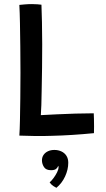

<svg xmlns="http://www.w3.org/2000/svg" viewBox="-20 -669 520 938"><path d="M74.5 -6.5Q76.5 -34 77.5 -82Q78.5 -130 79.2 -189.8Q80 -249.5 80 -313.5Q80 -378 79.2 -440.5Q78.5 -503 77.5 -556.2Q76.5 -609.5 74.5 -645Q83 -646 100.8 -647.5Q118.5 -649 136.5 -649Q148.5 -649 162.8 -648Q177 -647 182.5 -646Q184 -610.5 185 -560.8Q186 -511 186.2 -453.8Q186.5 -396.5 185.5 -337.5Q184.5 -278.5 183.5 -224Q183 -186.5 182 -155.8Q181 -125 179.5 -106.5Q214 -108.5 257.8 -110.5Q301.5 -112.5 348 -114Q394.5 -115.5 438 -115.5Q438.5 -106 439 -88.5Q439.5 -71 439.5 -52Q439.5 -33 439 -18.5Q383 -13 331.8 -9.8Q280.5 -6.5 234.5 -5.5Q192 -4 152.2 -4.5Q112.5 -5 74.5 -6.5ZM255.5 248.5Q251.5 247 240.8 240Q230 233 222.5 222Q231.5 214.5 241.5 201Q251.5 187.5 258.8 173Q266 158.5 266 148Q266 143.5 264.5 141Q262 149 254.5 155.8Q247 162.5 229.5 162.5Q204.5 162.5 194.8 147Q185 131.5 185 114.5Q185 99 192.8 87.8Q200.5 76.5 214.2 70Q228 63.5 245.5 63.5Q264.5 63.5 280 70.8Q295.5 78 304.5 92Q313.5 106 313.5 126Q313.5 159.5 298 193Q282.5 226.5 255.5 248.5Z"/></svg>

Font: Grandstander Thin
Style: Regular
Weight: 400
Version: Version 1.200